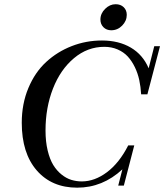

<svg xmlns="http://www.w3.org/2000/svg" viewBox="-20 -867 770 900"><path d="M501.5 -725.1Q479 -725.1 464.8 -739.5Q450.7 -753.9 450.7 -775.4Q450.7 -803.7 472.7 -825.4Q494.6 -847.2 522 -847.2Q545.4 -847.2 559.8 -833.3Q574.2 -819.3 574.2 -797.4Q574.2 -769 552.7 -747.1Q531.2 -725.1 501.5 -725.1ZM82 -291.5Q82 -380.4 113 -454.3Q144 -528.3 196.3 -576.4Q248.5 -624.5 316.2 -650.9Q383.8 -677.2 458 -677.2Q536.6 -677.2 593.3 -643.8Q649.9 -610.4 676.8 -546.9L703.1 -650.4H730L670.9 -424.8H641.6Q639.6 -460 632.8 -491.7Q626 -523.4 612.1 -552.2Q598.1 -581.1 578.9 -602.1Q559.6 -623 531.2 -635.3Q502.9 -647.5 468.8 -647.5Q390.1 -647.5 326.7 -594.2Q263.2 -541 228.3 -451.7Q193.4 -362.3 193.4 -255.4Q193.4 -203.1 203.4 -161.6Q213.4 -120.1 229.7 -93.5Q246.1 -66.9 268.3 -49.1Q290.5 -31.2 314.2 -23.9Q337.9 -16.6 363.3 -16.6Q423.8 -16.6 481.4 -59.8Q539.1 -103 581.1 -185.5H609.4L560.5 2.9H534.2L553.7 -73.2Q460.9 12.7 341.8 12.7Q222.7 12.7 152.3 -68.1Q82 -148.9 82 -291.5Z"/></svg>

Font: Elstob 18pt Medium
Style: Italic
Weight: 500
Italic angle: -20°
Designer: Peter S. Baker
Version: Version 1.015